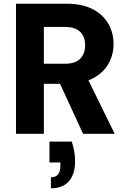

<svg xmlns="http://www.w3.org/2000/svg" viewBox="-20 -720 679 1033"><path d="M66 0V-700H338Q423 -700 479 -670.5Q535 -641 563 -592Q591 -543 591 -483Q591 -427 564 -378Q537 -329 481 -299Q425 -269 337 -269H216V0ZM427 0 286 -306H447L597 0ZM216 -377H329Q385 -377 411.5 -404Q438 -431 438 -477Q438 -522 411.5 -548.5Q385 -575 329 -575H216ZM254 293V234Q280 234 292.5 218Q305 202 305 170V154H246V42H366Q376 71 380 98Q384 125 384 150Q384 215 351.5 254Q319 293 254 293Z"/></svg>

Font: DM Sans 20pt Black
Style: Regular
Weight: 900
Version: Version 4.004;gftools[0.9.30]